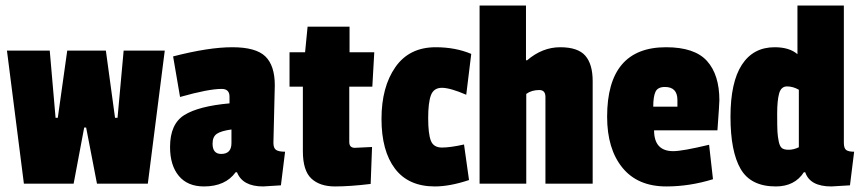

<svg xmlns="http://www.w3.org/2000/svg" viewBox="-20 -661 3102 691"><path d="M573 -479 512 0H329L290 -202H283L245 0H66L5 -479H159L180 -237H188L222 -479H361L394 -237H403L425 -479Z M969 -354 964 -147Q964 -128 973.5 -121.5Q983 -115 1006 -115L991 6Q933 10 927 10Q853 10 833 -41H828Q791 10 714 10Q655 10 623.5 -28Q592 -66 592 -132Q592 -215 643.5 -247Q695 -279 806 -289V-313Q806 -341 778 -341Q730 -341 628 -312L603 -458Q731 -491 816 -491Q901 -491 935 -458Q969 -425 969 -354ZM776 -107Q813 -107 813 -146V-195Q776 -190 760.5 -179.5Q745 -169 745 -144Q745 -107 776 -107Z M1314 1Q1240 10 1185.5 10Q1131 10 1100.5 -18.5Q1070 -47 1070 -117V-349H1022V-473H1078L1087 -565H1238V-473H1327L1320 -349H1237V-150Q1237 -129 1257 -129Q1259 -129 1319 -132Z M1650 -141 1668 -13Q1599 10 1545 10Q1450 10 1401.5 -54Q1353 -118 1353 -233Q1353 -348 1403 -419.5Q1453 -491 1548 -491Q1619 -491 1676 -467L1658 -320Q1600 -345 1570.5 -345Q1541 -345 1531 -318.5Q1521 -292 1521 -236Q1521 -180 1530.5 -155Q1540 -130 1570.5 -130Q1601 -130 1650 -141Z M1877 -444Q1932 -491 1996 -491Q2060 -491 2086.5 -460.5Q2113 -430 2113 -369V0H1943V-312Q1943 -337 1921 -337Q1893 -337 1874 -323V0H1706V-641H1873V-444Z M2373 -348Q2347 -348 2339 -330.5Q2331 -313 2331 -277H2418V-301Q2418 -348 2373 -348ZM2377 -491Q2480 -491 2524.5 -441.5Q2569 -392 2569 -300Q2569 -288 2562 -192H2334Q2334 -117 2403 -117Q2436 -117 2532 -140L2546 -16Q2462 10 2378 10Q2275 10 2220 -57.5Q2165 -125 2165 -241Q2165 -491 2377 -491Z M3039 6 2972 10Q2895 10 2878 -41H2873Q2840 10 2772 10Q2682 10 2645.5 -53Q2609 -116 2609 -240.5Q2609 -365 2650 -428Q2691 -491 2768 -491Q2821 -491 2850 -466V-641H3017V-147Q3017 -128 3025 -121.5Q3033 -115 3054 -115ZM2855 -131V-338Q2834 -350 2812.5 -350Q2791 -350 2784 -324.5Q2777 -299 2777 -251.5Q2777 -204 2778 -187Q2779 -170 2782.5 -152.5Q2786 -135 2793.5 -128.5Q2801 -122 2818.5 -122Q2836 -122 2855 -131Z"/></svg>

Font: Passion One
Style: Regular
Weight: 400
Designer: Alejandro Lo Celso
Foundry: Fontstage
Version: Version 1.002